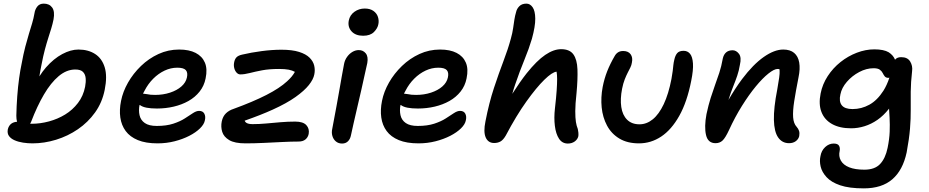

<svg xmlns="http://www.w3.org/2000/svg" viewBox="-20 -780 5117 1058"><path d="M159 10Q133 10 107 6Q81 2 60.5 -7Q40 -16 29.5 -30.5Q19 -45 23 -67Q28 -88 43 -99Q56 -108 74 -109Q70 -123 70 -142Q71 -195 75 -249Q79 -303 85.5 -349.5Q92 -396 99 -428Q109 -483 119.5 -523Q130 -563 139.5 -594Q149 -625 157 -651.5Q165 -678 170 -707Q173 -728 185.5 -744Q198 -760 221 -760Q252 -760 267.5 -738.5Q283 -717 275 -673Q270 -648 262.5 -623.5Q255 -599 246 -571Q237 -543 227.5 -507.5Q218 -472 209 -425Q202 -392 197 -359Q214 -386 233 -408Q276 -457 323 -482Q370 -507 412 -507Q466 -507 504 -482.5Q542 -458 557 -409Q572 -360 557 -285Q543 -215 504 -160.5Q465 -106 409.5 -68Q354 -30 289 -10Q224 10 159 10ZM146 -98Q151 -98 155 -98Q202 -98 250 -111Q298 -124 339 -149Q380 -174 409.5 -212.5Q439 -251 449 -302Q454 -328 452 -349.5Q450 -371 437 -384Q424 -397 395 -397Q347 -397 303.5 -360.5Q260 -324 222 -259Q184 -194 152 -110Q149 -104 146 -98Z M848 10Q783 10 739.5 -8Q696 -26 672.5 -58Q649 -90 643 -132.5Q637 -175 647 -224Q657 -275 685.5 -325Q714 -375 757 -416.5Q800 -458 853.5 -482.5Q907 -507 967 -507Q1022 -507 1058 -488.5Q1094 -470 1109 -435Q1124 -400 1113 -348Q1105 -307 1080 -275.5Q1055 -244 1018.5 -223.5Q982 -203 937.5 -192.5Q893 -182 845 -182Q777 -182 753 -200Q751 -201 749 -202Q743 -172 749 -145Q755 -118 778 -102Q801 -86 844 -86Q897 -86 935 -98.5Q973 -111 998.5 -127.5Q1024 -144 1043 -156.5Q1062 -169 1077 -169Q1098 -169 1106 -153.5Q1114 -138 1109 -117Q1105 -95 1082 -72.5Q1059 -50 1023 -31.5Q987 -13 942 -1.5Q897 10 848 10ZM768 -264Q777 -263 791 -261Q806 -257 835 -257Q879 -257 917 -269.5Q955 -282 979.5 -303.5Q1004 -325 1010 -353Q1016 -380 1004 -393.5Q992 -407 957 -407Q921 -407 887 -391Q853 -375 824.5 -346.5Q796 -318 777 -281Q772 -273 768 -264Z M1333 10Q1273 10 1243 -8Q1213 -26 1204.5 -53.5Q1196 -81 1202 -111Q1208 -139 1225 -155.5Q1242 -172 1267 -180Q1374 -219 1447.5 -256.5Q1521 -294 1562 -332Q1591 -358 1605 -384Q1591 -392 1571 -396Q1550 -400 1518 -400Q1463 -400 1424 -392.5Q1385 -385 1356 -377.5Q1327 -370 1304 -370Q1293 -370 1284 -379.5Q1275 -389 1271 -404Q1267 -419 1270 -435Q1273 -453 1282.5 -463.5Q1292 -474 1314 -479Q1365 -491 1422.5 -498.5Q1480 -506 1531 -506Q1590 -506 1628 -494Q1666 -482 1686 -462Q1706 -442 1711.5 -418Q1717 -394 1712 -370Q1707 -343 1682 -311.5Q1657 -280 1608.5 -245.5Q1560 -211 1483 -176Q1417 -146 1328 -115Q1331 -107 1338 -103Q1349 -96 1372 -96Q1408 -96 1446.5 -99.5Q1485 -103 1525.5 -106.5Q1566 -110 1607 -110Q1650 -110 1668 -90.5Q1686 -71 1681 -42Q1677 -23 1663 -11.5Q1649 0 1625 0Q1586 0 1536 2.5Q1486 5 1433 7.5Q1380 10 1333 10Z M1865 11Q1845 11 1831 -0.5Q1817 -12 1811.5 -31Q1806 -50 1811 -71Q1825 -145 1834.5 -196.5Q1844 -248 1850.5 -286Q1857 -324 1863 -357.5Q1869 -391 1876 -428Q1880 -449 1892.5 -466.5Q1905 -484 1922 -494Q1939 -504 1957 -504Q1981 -504 1995.5 -486Q2010 -468 2004 -433Q1999 -412 1990.5 -372.5Q1982 -333 1971 -284.5Q1960 -236 1948.5 -187.5Q1937 -139 1928 -98.5Q1919 -58 1914 -35Q1910 -14 1897.5 -1.5Q1885 11 1865 11ZM1981 -583Q1939 -583 1917 -607.5Q1895 -632 1902 -667Q1908 -697 1933 -715Q1958 -733 1990 -733Q2019 -733 2037.5 -720Q2056 -707 2062.5 -687Q2069 -667 2065 -647Q2061 -624 2040.5 -603.5Q2020 -583 1981 -583Z M2286 10Q2221 10 2177.5 -8Q2134 -26 2110.5 -58Q2087 -90 2081 -132.5Q2075 -175 2085 -224Q2095 -275 2123.5 -325Q2152 -375 2195 -416.5Q2238 -458 2291.5 -482.5Q2345 -507 2405 -507Q2460 -507 2496 -488.5Q2532 -470 2547 -435Q2562 -400 2551 -348Q2543 -307 2518 -275.5Q2493 -244 2456.5 -223.5Q2420 -203 2375.5 -192.5Q2331 -182 2283 -182Q2215 -182 2191 -200Q2189 -201 2187 -202Q2181 -172 2187 -145Q2193 -118 2216 -102Q2239 -86 2282 -86Q2335 -86 2373 -98.5Q2411 -111 2436.5 -127.5Q2462 -144 2481 -156.5Q2500 -169 2515 -169Q2536 -169 2544 -153.5Q2552 -138 2547 -117Q2543 -95 2520 -72.5Q2497 -50 2461 -31.5Q2425 -13 2380 -1.5Q2335 10 2286 10ZM2206 -264Q2215 -263 2229 -261Q2244 -257 2273 -257Q2317 -257 2355 -269.5Q2393 -282 2417.5 -303.5Q2442 -325 2448 -353Q2454 -380 2442 -393.5Q2430 -407 2395 -407Q2359 -407 2325 -391Q2291 -375 2262.5 -346.5Q2234 -318 2215 -281Q2210 -273 2206 -264Z M2703 8Q2670 8 2656.5 -22.5Q2643 -53 2655 -111Q2675 -214 2702 -295.5Q2729 -377 2754.5 -444Q2780 -511 2795 -567Q2804 -599 2807.5 -624.5Q2811 -650 2814.5 -672Q2818 -694 2824 -714Q2828 -732 2842 -746Q2856 -760 2881 -760Q2901 -760 2915 -740Q2929 -720 2929.5 -677.5Q2930 -635 2911 -566Q2895 -512 2869.5 -450Q2844 -388 2819 -315Q2810 -289 2803 -263Q2845 -329 2882 -376Q2938 -446 2984.5 -477.5Q3031 -509 3072 -509Q3119 -509 3139.5 -480.5Q3160 -452 3162 -398Q3164 -344 3157 -268Q3150 -205 3150 -167.5Q3150 -130 3153.5 -108Q3157 -86 3164 -69Q3166 -60 3167 -50Q3168 -40 3167 -30Q3163 -12 3147 -0.5Q3131 11 3109 11Q3078 11 3060.5 -15.5Q3043 -42 3037.5 -86.5Q3032 -131 3038 -183Q3045 -244 3047.5 -282Q3050 -320 3050 -344Q3050 -368 3047 -385Q3023 -383 2979.5 -340.5Q2936 -298 2880.5 -220.5Q2825 -143 2767 -33Q2753 -9 2738 -0.5Q2723 8 2703 8Z M3501 10Q3437 10 3393 -16.5Q3349 -43 3325 -88Q3301 -133 3295.5 -188Q3290 -243 3301 -301Q3310 -347 3326 -387.5Q3342 -428 3367 -471Q3374 -484 3385.5 -491.5Q3397 -499 3414 -499Q3442 -499 3455 -481Q3468 -463 3462 -435Q3460 -421 3453.5 -408Q3447 -395 3439 -379.5Q3431 -364 3422.5 -342.5Q3414 -321 3408 -291Q3397 -235 3403.5 -190.5Q3410 -146 3435.5 -120.5Q3461 -95 3504 -95Q3543 -95 3577 -122.5Q3611 -150 3637.5 -206Q3664 -262 3680 -345Q3685 -372 3687 -389.5Q3689 -407 3690.5 -421.5Q3692 -436 3696 -452Q3701 -475 3712 -487.5Q3723 -500 3747 -500Q3769 -500 3782.5 -483.5Q3796 -467 3798.5 -430.5Q3801 -394 3789 -335Q3766 -218 3723 -141.5Q3680 -65 3623.5 -27.5Q3567 10 3501 10Z M4328 9Q4290 9 4268 -22.5Q4246 -54 4244.5 -119.5Q4243 -185 4263 -287Q4270 -327 4273.5 -351.5Q4277 -376 4276 -391Q4276 -395 4275 -399Q4270 -400 4265 -400Q4246 -400 4214 -374.5Q4182 -349 4144.5 -303.5Q4107 -258 4068.5 -196.5Q4030 -135 3997 -63Q3977 -20 3961.5 -5.5Q3946 9 3923 9Q3881 9 3870.5 -36Q3860 -81 3873 -151Q3884 -202 3896 -240Q3908 -278 3920 -311Q3932 -344 3943.5 -378.5Q3955 -413 3963 -458Q3968 -480 3981.5 -491.5Q3995 -503 4017 -503Q4037 -503 4052 -483.5Q4067 -464 4057 -422Q4052 -391 4042.5 -363Q4033 -335 4020 -303Q4007 -271 3994 -229Q4031 -293 4069 -344Q4130 -425 4188.5 -466Q4247 -507 4296 -507Q4334 -507 4356 -488.5Q4378 -470 4384 -435.5Q4390 -401 4380 -353Q4365 -277 4356.5 -222.5Q4348 -168 4350.5 -133.5Q4353 -99 4370 -81Q4379 -71 4383 -59Q4387 -47 4384 -30Q4380 -13 4365 -2Q4350 9 4328 9Z M4740 258Q4659 258 4609.5 241Q4560 224 4534.5 196Q4509 168 4502 137.5Q4495 107 4501 81Q4506 50 4527 30.5Q4548 11 4574 11Q4596 11 4603 22.5Q4610 34 4607 51Q4600 81 4613.5 105Q4627 129 4659.5 142Q4692 155 4743 155Q4800 155 4829.5 124Q4859 93 4871 35Q4881 -14 4882.5 -54Q4884 -94 4882 -131Q4881 -156 4879 -182Q4879 -181 4878 -180Q4849 -143 4815 -119.5Q4781 -96 4744 -84.5Q4707 -73 4670 -73Q4607 -73 4565 -96.5Q4523 -120 4506.5 -163Q4490 -206 4502 -265Q4512 -316 4541 -360.5Q4570 -405 4611.5 -438Q4653 -471 4701.5 -489.5Q4750 -508 4798 -508Q4850 -508 4877 -492Q4903 -475 4912 -451Q4913 -452 4914 -453Q4924 -465 4946 -465Q4981 -465 4995.5 -441Q5010 -417 5006 -388Q4999 -326 4998.5 -275Q4998 -224 4998.5 -175.5Q4999 -127 4994.5 -71Q4990 -15 4976 60Q4955 158 4897 208Q4839 258 4740 258ZM4881 -352Q4879 -351 4876 -351Q4862 -351 4855.5 -359Q4849 -367 4844 -377.5Q4839 -388 4828 -396Q4817 -404 4794 -404Q4754 -404 4714.5 -383Q4675 -362 4646.5 -329Q4618 -296 4611 -260Q4602 -221 4618.5 -200Q4635 -179 4678 -179Q4727 -179 4770.5 -203Q4814 -227 4848 -280Q4867 -310 4881 -352Z"/></svg>

Font: Shantell Sans Light Medium
Style: Italic
Weight: 500
Italic angle: -11°
Version: Version 1.011;[c5ecc13dd]